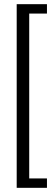

<svg xmlns="http://www.w3.org/2000/svg" viewBox="-20 -700 255 920"><path d="M60 200V-680H205V-635H120V155H205V200Z"/></svg>

Font: Glametrix
Style: Regular
Weight: 500
Designer: gluk
Foundry: gluk
Version: Version 0.40